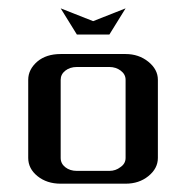

<svg xmlns="http://www.w3.org/2000/svg" viewBox="-20 -442 448 462"><path d="M47.9 -62V-250Q47.9 -274.9 69.8 -293.9Q91.3 -312 126 -312H282.2Q314 -312 336.9 -293.5Q359.9 -274.9 359.9 -250V-62Q359.9 -36.6 336.9 -18.1Q314.5 0 282.2 0H126Q92.8 0 70.3 -18.1Q47.9 -36.1 47.9 -62ZM126 -62Q126 -48.3 137.2 -39.6Q148.4 -30.8 165 -30.8H243.2Q258.3 -30.8 270 -40Q282.2 -48.3 282.2 -62V-250Q282.2 -263.2 270.5 -272Q258.8 -280.8 243.2 -280.8H165Q148.4 -280.8 137.2 -272Q126 -263.2 126 -250ZM126 -421.9 204.1 -391.1 282.2 -421.9 243.2 -358.9H165Z"/></svg>

Font: Hhenum
Style: Regular
Weight: 400
Designer: T. Christopher White
Version: Version 1.0